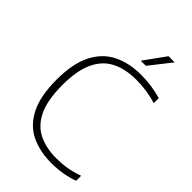

<svg xmlns="http://www.w3.org/2000/svg" viewBox="-278 -1044 1155 1155"><g transform="rotate(45 299.5 -467.0)"><path d="M394 9Q296.5 9 221.8 -27Q147 -63 104.8 -145.8Q62.5 -228.5 62.5 -369Q62.5 -503.5 104 -587.2Q145.5 -671 221.8 -710Q298 -749 402.5 -749Q450 -749 492 -742.8Q534 -736.5 576 -724.5V-682Q492 -707.5 402 -707.5Q310 -707.5 244.8 -674.5Q179.5 -641.5 144.8 -567.5Q110 -493.5 110 -371Q110 -242.5 145.5 -168.8Q181 -95 245.2 -63.8Q309.5 -32.5 395.5 -32.5Q441.5 -32.5 483.8 -39.5Q526 -46.5 576 -64V-21.5Q492.5 9 394 9ZM340 -807 439 -944.5H491.5L383.5 -807Z"/></g></svg>

Font: Encode Sans Semi Expanded ExtraLight
Style: Regular
Weight: 200
Width: 6
Designer: Multiple Designers
Foundry: Impallari Type
Version: Version 3.000; ttfautohint (v1.8.3) -l 8 -r 50 -G 200 -x 14 